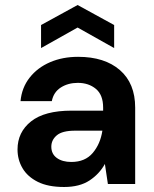

<svg xmlns="http://www.w3.org/2000/svg" viewBox="-20 -735 617 767"><path d="M236 12Q172 12 131 -8.5Q90 -29 70 -63Q50 -97 50 -138Q50 -207 104 -250Q158 -293 266 -293H392V-305Q392 -356 363 -380Q334 -404 291 -404Q252 -404 223 -385.5Q194 -367 187 -331H62Q67 -385 98.5 -425Q130 -465 180 -486.5Q230 -508 292 -508Q398 -508 459 -455Q520 -402 520 -305V0H411L399 -80Q377 -40 337.5 -14Q298 12 236 12ZM265 -88Q320 -88 350.5 -124Q381 -160 389 -213H280Q229 -213 207 -194.5Q185 -176 185 -149Q185 -120 207 -104Q229 -88 265 -88ZM144 -543V-635L290 -715L436 -635V-543L290 -625Z"/></svg>

Font: Firefly Display
Style: Bold
Weight: 700
Designer: Colophon Foundry, Jonny Pinhorn
Foundry: Colophon Foundry
Version: Version 1.200; ttfautohint (v1.8.3)